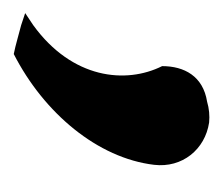

<svg xmlns="http://www.w3.org/2000/svg" viewBox="-46 -150 331 286"><g transform="rotate(90 120.0 -7.5)"><path d="M223 -71C228 -113 200 -147 160 -153C150 -154 139 -153 129 -150C91 -144 76 -116 76 -83C103 -29 95 51 15 109L-3 121L15 127C31 131 43 135 58 138C146 93 213 13 223 -71Z"/></g></svg>

Font: Bluebird
Style: SfBdNrwObl
Weight: 700
Designer: Jasper
Foundry: Cannot Into Space Fonts
Version: Version 0.98